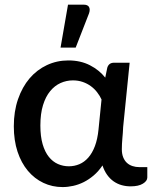

<svg xmlns="http://www.w3.org/2000/svg" viewBox="-20 -771 638 799"><path d="M523.5 4.5C545.5 4.5 562.6 0.8 574.8 -6.8C586.9 -14.2 593 -22.8 593 -32.5V-75.5H560C550 -75.5 540.6 -76.9 531.8 -79.8C522.9 -82.6 515.2 -87 508.5 -93C501.8 -99 496.6 -106.8 492.8 -116.2C488.9 -125.8 487 -137 487 -150C487 -164 487.8 -178.9 489.2 -194.8C490.8 -210.6 491.8 -226.5 492.5 -242.5L519.5 -510H454.5C440.2 -510 430.8 -503.2 426.5 -489.5L418 -448C401.3 -469 380.1 -486.2 354.2 -499.5C328.4 -512.8 298.5 -519.5 264.5 -519.5C232.5 -519.5 202.7 -513 175 -500C147.3 -487 123.3 -468.6 103 -444.8C82.7 -420.9 66.7 -392.1 55 -358.2C43.3 -324.4 37.5 -286.8 37.5 -245.5C37.5 -206.2 42.7 -170.9 53 -139.7C63.3 -108.6 77.7 -82.1 96 -60.2C114.3 -38.4 135.8 -21.7 160.5 -10C185.2 1.7 211.8 7.5 240.5 7.5C254.8 7.5 269.5 5.8 284.5 2.5C299.5 -0.8 314.2 -6.1 328.5 -13.2C342.8 -20.4 356.7 -29.7 370 -41C383.3 -52.3 395.5 -66.2 406.5 -82.5C411.5 -67.5 417.9 -54.5 425.8 -43.5C433.6 -32.5 442.7 -23.4 453 -16.2C463.3 -9.1 474.4 -3.8 486.3 -0.5C498.1 2.8 510.5 4.5 523.5 4.5ZM266.5 -79C250.5 -79 235.3 -82.2 221 -88.5C206.7 -94.8 194.1 -104.7 183.3 -118.2C172.4 -131.7 163.8 -149.2 157.5 -170.7C151.2 -192.2 148 -218.2 148 -248.5C148 -281.5 151.7 -309.8 159 -333.5C166.3 -357.2 176.2 -376.6 188.8 -391.7C201.2 -406.9 215.7 -418.2 232 -425.5C248.3 -432.8 265.5 -436.5 283.5 -436.5C298.2 -436.5 311.8 -434.3 324.2 -430C336.8 -425.7 348 -419.8 358 -412.5C368 -405.2 376.8 -396.7 384.2 -387C391.8 -377.3 397.8 -367.3 402.5 -357L390 -232.5C387.3 -205.5 382.3 -182.3 375 -163C367.7 -143.7 358.5 -127.7 347.5 -115.2C336.5 -102.7 324.1 -93.6 310.2 -87.7C296.4 -81.9 281.8 -79 266.5 -79ZM232 -573H295L350.5 -715.5C354.2 -726.5 354.2 -735.2 350.5 -741.7C346.8 -748.2 339.8 -751.5 329.5 -751.5H263Z"/></svg>

Font: Lato Semibold
Style: Regular
Weight: 600
Designer: Lukasz Dziedzic
Foundry: tyPoland Lukasz Dziedzic
Version: Version 2.006; 2014-01-15